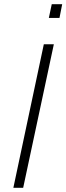

<svg xmlns="http://www.w3.org/2000/svg" viewBox="-20 -900 318 920"><path d="M44 0 190 -688H238L91 0ZM214 -814 228 -880H278L265 -814Z"/></svg>

Font: Saira Semi Condensed ExtraLight
Style: Italic
Weight: 200
Width: 4
Italic angle: -12°
Designer: Hector Gatti with collaboration of the Omnibus-Type team
Foundry: Omnibus-Type
Version: Version 1.001; ttfautohint (v1.8)